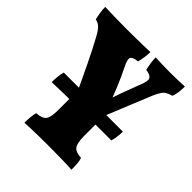

<svg xmlns="http://www.w3.org/2000/svg" viewBox="-191 -595 976 976"><g transform="rotate(45 296.5 -107.5)"><path d="M255 29Q239 -5 221.5 -43Q204 -81 185.5 -120Q167 -159 149 -196Q131 -233 114.5 -265.5Q98 -298 84 -323Q72 -345 62.5 -356.5Q53 -368 44 -373.5Q35 -379 21 -382Q17 -398 13.5 -419.5Q10 -441 10 -461Q34 -460 76.5 -459Q119 -458 166 -458Q197 -458 229.5 -458.5Q262 -459 290.5 -459.5Q319 -460 335 -461Q335 -442 331.5 -420Q328 -398 324 -383Q288 -379 282.5 -365.5Q277 -352 295 -316Q307 -292 318.5 -267Q330 -242 340.5 -216Q351 -190 362 -161.5Q373 -133 383 -102H343Q362 -164 379 -211Q396 -258 416 -309Q433 -350 424.5 -364Q416 -378 384 -382Q380 -398 376.5 -419.5Q373 -441 373 -461Q393 -460 419 -459Q445 -458 476 -458Q507 -458 534 -459Q561 -460 583 -461Q583 -441 580 -418Q577 -395 570 -382Q552 -378 540 -371Q528 -364 519 -350.5Q510 -337 499 -312L366 14ZM136 246Q136 222 138 202.5Q140 183 144 169Q185 167 198.5 148.5Q212 130 212 78V-79H398V78Q398 130 412 148.5Q426 167 466 169Q471 183 472.5 202.5Q474 222 474 246Q454 244 405 243Q356 242 305 242Q271 242 236.5 242.5Q202 243 175.5 244Q149 245 136 246ZM88 2Q88 -16 90 -37.5Q92 -59 97 -76H522Q522 -63 520 -43Q518 -23 512 -3Q487 -3 444.5 -3Q402 -3 351.5 -2.5Q301 -2 250.5 -1.5Q200 -1 157 0Q114 1 88 2Z"/></g></svg>

Font: Vollkorn Black
Style: Regular
Weight: 900
Designer: Friedrich Althausen
Foundry: Friedrich Althausen
Version: Version 5.000